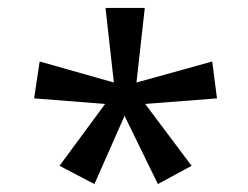

<svg xmlns="http://www.w3.org/2000/svg" viewBox="-20 -765 624 484"><path d="M130 -347 218 -301 294 -473 378 -301 463 -347 346 -503 527 -517 515 -610 324 -557 345 -745H246L267 -557L80 -610L66 -517L245 -503Z"/></svg>

Font: Noto Sans Bengali UI SemiCondensed
Style: Regular
Weight: 400
Width: 4
Designer: Jelle Bosma - Monotype Design Team
Foundry: Monotype Imaging Inc.
Version: Version 2.003